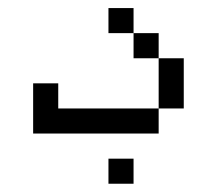

<svg xmlns="http://www.w3.org/2000/svg" viewBox="-20 -520 540 478"><path d="M312.5 -62.5V-125H250V-62.5ZM62.5 -312.5Q62.5 -312.5 62.5 -187.5H375V-250H125V-312.5ZM375 -250H437.5Q437.5 -250 437.5 -375H375Q375 -375 375 -250ZM375 -375V-437.5H312.5V-375ZM312.5 -437.5V-500H250V-437.5Z"/></svg>

Font: UnifontExMono
Style: Regular
Weight: 500
Version: Version 15.0.06